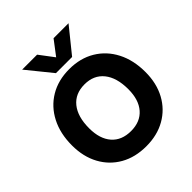

<svg xmlns="http://www.w3.org/2000/svg" viewBox="-232 -1015 1175 1175"><g transform="rotate(-45 356.0 -427.0)"><path d="M421.5 -700H281.5L150.5 -861.5H280L351 -767.5L422.5 -861.5H552ZM38 -317.5Q38 -420.5 77.8 -497.5Q117.5 -574.5 189 -617.2Q260.5 -660 356.5 -660Q451.5 -660 523 -617.2Q594.5 -574.5 634.2 -497.5Q674 -420.5 674 -317.5Q674 -220 634.2 -146.8Q594.5 -73.5 523 -32.8Q451.5 8 356.5 8Q260.5 8 189 -32.8Q117.5 -73.5 77.8 -146.8Q38 -220 38 -317.5ZM525.5 -317.5Q525.5 -417.5 481 -472.8Q436.5 -528 356.5 -528Q275.5 -528 231 -472.8Q186.5 -417.5 186.5 -317.5Q186.5 -226 231 -175Q275.5 -124 356.5 -124Q436.5 -124 481 -175Q525.5 -226 525.5 -317.5Z"/></g></svg>

Font: Overused Grotesk
Style: Bold
Weight: 710
Version: Version 0.004